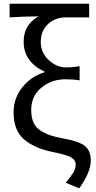

<svg xmlns="http://www.w3.org/2000/svg" viewBox="-20 -816 520 1042"><path d="M410.2 206.1 336.9 175.8Q369.1 135.7 379.9 117.2Q390.6 98.6 390.6 77.1Q390.6 51.8 364.7 37.6Q338.9 23.4 265.6 8.8Q166 -11.7 109.9 -60.1Q53.7 -108.4 53.7 -207Q53.7 -284.2 102.5 -343.8Q151.4 -403.3 221.7 -423.8V-427.7Q169.9 -450.2 139.2 -491.2Q108.4 -532.2 108.4 -589.8Q108.4 -682.6 189.5 -727.5Q110.4 -726.6 32.2 -721.7V-795.9H463.9V-721.7H336.9Q280.3 -721.7 240.7 -685.5Q201.2 -649.4 201.2 -587.9Q201.2 -530.3 244.1 -490.2Q287.1 -450.2 338.9 -450.2Q377.9 -450.2 412.1 -457V-379.9Q377 -385.7 334 -385.7Q259.8 -385.7 204.6 -340.3Q149.4 -294.9 149.4 -218.8Q149.4 -179.7 161.6 -151.9Q173.8 -124 199.7 -107.4Q225.6 -90.8 253.4 -81.5Q281.2 -72.3 323.2 -64.5Q407.2 -49.8 439.9 -24.4Q472.7 1 472.7 55.7Q472.7 118.2 410.2 206.1Z"/></svg>

Font: Bpmf Zihi Sans Regular
Style: Regular
Weight: 400
Foundry: But Ko
Version: Version 1.320